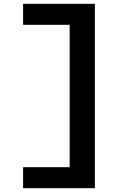

<svg xmlns="http://www.w3.org/2000/svg" viewBox="-20 -843 640 1006"><path d="M101 143V33H345V-713H101V-823H477V143Z"/></svg>

Font: Iosevka Curly XBdEx
Style: Regular
Weight: 800
Width: 7
Monospace: yes
Designer: Belleve Invis
Foundry: Belleve Invis
Version: Version 11.1.0; ttfautohint (v1.8.3)